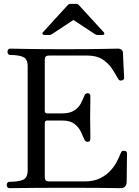

<svg xmlns="http://www.w3.org/2000/svg" viewBox="-20 -979 724 999"><path d="M29 0Q22 0 18.5 -5Q15 -10 15 -16Q15 -23 18.5 -28Q22 -33 29 -33Q73 -33 98.5 -43Q124 -53 124 -94V-634Q124 -672 100.5 -682.5Q77 -693 33 -693Q26 -693 22.5 -698Q19 -703 19 -710Q19 -716 22.5 -721Q26 -726 33 -726Q41 -726 112 -724.5Q183 -723 317 -723Q445 -723 515.5 -724.5Q586 -726 593 -726Q619 -726 620 -702Q620 -693 621 -673.5Q622 -654 623 -632.5Q624 -611 625 -594.5Q626 -578 626 -574Q626 -563 612 -560Q600 -558 594 -570Q581 -594 562.5 -622Q544 -650 513.5 -670Q483 -690 433 -690H234Q213 -690 213 -670V-402Q213 -389 226 -389H302Q344 -389 367 -404.5Q390 -420 401 -441.5Q412 -463 419 -481Q424 -494 436 -494Q450 -494 450 -480Q450 -473 450 -454Q450 -435 449.5 -412.5Q449 -390 449 -370Q449 -351 449.5 -327Q450 -303 450 -283.5Q450 -264 450 -256Q450 -241 436 -241Q424 -241 418 -255Q411 -272 400 -295Q389 -318 366.5 -335Q344 -352 302 -352H226Q213 -352 213 -339V-56Q213 -35 235 -35H419Q468 -35 501 -51.5Q534 -68 555.5 -92Q577 -116 589.5 -141Q602 -166 609 -184Q612 -192 617.5 -193.5Q623 -195 628 -194Q641 -193 641 -180Q641 -176 640.5 -156Q640 -136 640 -110Q640 -84 639.5 -62Q639 -40 639 -31Q637 0 608 0Q602 0 573 -0.5Q544 -1 484.5 -1.5Q425 -2 326 -2Q243 -2 178.5 -1.5Q114 -1 75 -0.5Q36 0 29 0ZM211 -797Q204 -797 201.5 -802Q199 -807 204 -812L333 -953Q339 -959 348 -959H375Q384 -959 390 -953L519 -812Q524 -807 522.5 -802Q521 -797 513 -797H487Q483 -797 480 -798.5Q477 -800 473 -802L362 -875L251 -802Q247 -800 244.5 -798.5Q242 -797 237 -797Z"/></svg>

Font: Zen Old Mincho
Style: Regular
Weight: 400
Designer: Yoshimichi Ohira
Foundry: Positype
Version: Version 1.001